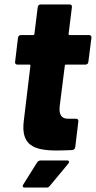

<svg xmlns="http://www.w3.org/2000/svg" viewBox="-20 -675 432 865"><path d="M378 -396 392 -505C393 -512 388 -517 382 -517H293C290 -517 289 -519 289 -522L304 -643C305 -650 301 -655 294 -655H163C156 -655 151 -650 150 -643L135 -522C135 -519 132 -517 129 -517H74C67 -517 62 -512 61 -505L48 -396C47 -389 51 -384 58 -384H113C116 -384 118 -382 117 -379L87 -129C74 -20 133 3 237 3C259 3 282 2 306 1C313 0 318 -5 319 -12L333 -128C334 -135 330 -140 323 -140H287C255 -140 245 -161 249 -197L272 -379C272 -382 274 -384 277 -384H365C372 -384 378 -389 378 -396ZM91 170H190C195 170 199 169 204 163L287 63C294 55 292 48 282 48H163C157 48 151 51 147 57L85 156C80 164 82 170 91 170Z"/></svg>

Font: Barlow ExtraBold
Style: Italic
Weight: 800
Italic angle: -7°
Designer: Jeremy Tribby
Foundry: Tribby Type
Version: Version 1.422;hotconv 1.0.109;makeotfexe 2.5.65596